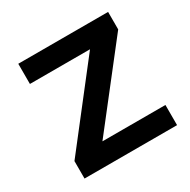

<svg xmlns="http://www.w3.org/2000/svg" viewBox="-127 -660 774 781"><g transform="rotate(-30 259.5 -269.5)"><path d="M54.7 0V-82L336.9 -444.3H54.7V-539.1H476.6V-457L193.4 -94.7H489.3V0Z"/></g></svg>

Font: Min Sans SemiBold
Style: Regular
Weight: 600
Designer: Jinseong-Kim, NotoSansCJK, Nunito
Foundry: Jinseong-Kim
Version: Version 1.400;Glyphs 3.1.2 (3151)